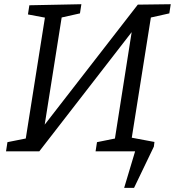

<svg xmlns="http://www.w3.org/2000/svg" viewBox="-20 -718 830 911"><path d="M8.6 0 15.3 -43.5 113.9 -63.2 99.9 -45.8 195.2 -647.5 204.9 -632.2 112.6 -649.5 119.3 -693 366.1 -698 359.4 -654.5 261.2 -632.5 274.5 -647.2 183.9 -74.6 169.2 -97.1 633.8 -696 790.1 -698 783.4 -654.5 685.1 -632.5 698.4 -650.9 602.8 -49.2 596.1 -63.5 685.7 -43.5 679.1 0H433.5L440.2 -43.5L537.8 -63.2L523.5 -49.2L612.1 -612.4L639.5 -610.4L166.5 0ZM570 -71.2 712.8 -44.5 710.1 -22.4 616 173.4H569.1L623.5 -8L638.9 0H559.9Z"/></svg>

Font: Bitter Thin
Style: Italic
Weight: 100
Italic angle: -9°
Designer: Sol Matas, and Bitter project Authors
Foundry: Sol Matas
Version: Version 2.002